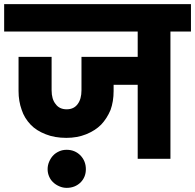

<svg xmlns="http://www.w3.org/2000/svg" viewBox="-37 -760 934 919"><path d="M778.8 -608.9V0H622.1V-354H506.8V-324.2Q506.8 -274.4 492.2 -233.9Q475.1 -192.9 446.8 -163.1Q418.5 -134.8 375 -117.2Q332.5 -100.1 280.8 -100.1Q224.6 -100.1 182.1 -117.2Q136.7 -134.8 109.9 -163.1Q79.6 -194.8 66.9 -233.9Q51.8 -275.4 51.8 -324.2V-487.8H210V-328.1Q210 -285.6 229 -262.2Q247.1 -236.8 282.2 -236.8Q316.9 -236.8 335 -262.2Q353 -286.1 353 -328.1V-487.8H622.1V-608.9H-17.1V-740.2H877V-608.9ZM198.2 14.2Q206.5 -4.9 217.8 -16.1Q228.5 -27.8 247.1 -36.1Q262.7 -43 282.2 -43Q321.3 -43 348.1 -16.1Q374 11.2 374 49.8Q374 87.9 348.1 113.8Q321.3 139.2 282.2 139.2Q263.7 139.2 247.1 131.8Q229 124 217.8 112.8Q205.6 102.1 198.2 85Q190.9 68.4 190.9 49.8Q190.9 31.2 198.2 14.2Z"/></svg>

Font: PoppinsZ
Style: Bold
Weight: 700
Designer: Ninad Kale (Devanagari), Jonny Pinhorn (Latin)
Foundry: Indian Type Foundry
Version: Version 3.002;FEAKit 1.0